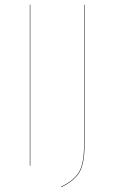

<svg xmlns="http://www.w3.org/2000/svg" viewBox="-20 -700 478 811"><path d="M107.9 -680.2V0H106V-680.2ZM336.9 -680.2V-85Q336.9 -13.2 317.6 23.9Q298.3 61 238.8 90.8L237.8 88.9Q296.4 60.1 315.7 23.2Q335 -13.7 335 -85V-680.2Z"/></svg>

Font: Fira Sans Compressed Two
Style: Regular
Weight: 100
Width: 1
Designer: Carrois Corporate & Edenspiekermann AG
Foundry: Carrois Corporate GbR & Edenspiekermann AG
Version: Version 4.203;PS 004.203;hotconv 1.0.88;makeotf.lib2.5.64775